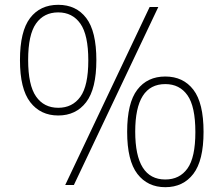

<svg xmlns="http://www.w3.org/2000/svg" viewBox="-20 -769 929 798"><path d="M63 -519Q63 -639 105 -694Q147 -749 222 -749Q296.5 -749 338.5 -694Q380.5 -639 380.5 -519Q380.5 -399.5 338 -344.2Q295.5 -289 222 -289Q148.5 -289 105.8 -344.2Q63 -399.5 63 -519ZM251 0 602 -740H638L287 0ZM347 -518Q347 -624 314 -670.8Q281 -717.5 222 -717.5Q162.5 -717.5 129.8 -671.2Q97 -625 97 -520Q97 -415 129.8 -368Q162.5 -321 222 -321Q281 -321 314 -366.8Q347 -412.5 347 -518ZM508.5 -221Q508.5 -341 550.5 -396Q592.5 -451 667 -451Q741.5 -451 783.8 -396Q826 -341 826 -221Q826 -101.5 783.5 -46.2Q741 9 667 9Q593.5 9 551 -46.2Q508.5 -101.5 508.5 -221ZM792 -220Q792 -326.5 759.2 -373Q726.5 -419.5 667 -419.5Q542 -419.5 542 -222Q542 -23 667 -23Q726.5 -23 759.2 -68.8Q792 -114.5 792 -220Z"/></svg>

Font: Encode Sans Semi Expanded Thin
Style: Regular
Weight: 250
Width: 6
Designer: Multiple Designers
Foundry: Impallari Type
Version: Version 2.000